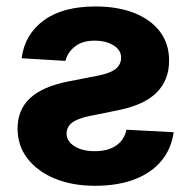

<svg xmlns="http://www.w3.org/2000/svg" viewBox="-20 -573 602 603"><path d="M47.9 -390Q57.7 -465.1 117.3 -508.9Q176.9 -552.7 279.9 -552.7Q349.8 -552.7 401.7 -532.2Q453.6 -511.6 482.4 -473.6Q511.1 -435.6 511.1 -382.8Q511.1 -321.7 472.3 -282.7Q433.4 -243.7 353.3 -227.3L259 -208.2Q223.2 -200.8 206.2 -187.5Q189.1 -174.2 189.1 -153.3Q189.1 -129.5 213.7 -113.9Q238.4 -98.2 277.7 -98.2Q318.4 -98.2 344.2 -115.4Q370 -132.5 377.1 -165.6L525.4 -157.8Q518.3 -105.9 487.1 -68.1Q455.9 -30.4 403.1 -9.9Q350.3 10.5 277.9 10.5Q207.4 10.5 152.5 -12Q97.7 -34.5 66.4 -75Q35.2 -115.4 35.2 -169.3Q35.2 -228.3 74.3 -264.6Q113.4 -301 192.6 -316.8L291.8 -336.3Q329.6 -344.2 345 -358.1Q360.4 -372 360.4 -391.8Q360.4 -415.9 336.5 -430.6Q312.7 -445.3 277.5 -445.3Q238.2 -445.3 214.9 -426.6Q191.7 -407.9 185.7 -381.8Z"/></svg>

Font: GitLab Sans
Style: Regular
Weight: 400
Designer: Rasmus Andersson
Foundry: Modifications by GitLab B.V., manufactured by rsms
Version: Version 4.000;git-c8fb6b7